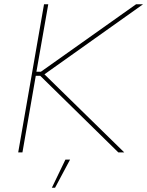

<svg xmlns="http://www.w3.org/2000/svg" viewBox="-20 -720 696 907"><path d="M539 0H567L190 -369L656 -700H623L173 -381H152L208 -700H188L66 0H86L149 -362H170ZM225 167H240L311 34H289Z"/></svg>

Font: Fixel Display 20240404 Thin
Style: Italic
Weight: 100
Italic angle: -10°
Designer: AlfaBravo + MacPaw
Foundry: Kyrylo Tkachov, Marchela Mozhyna, Serhii Makarenko, Maria Weinstein, Zakhar Kryvoshyya
Version: Version 1.211;Glyphs 3.2 (3225)